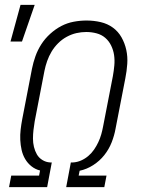

<svg xmlns="http://www.w3.org/2000/svg" viewBox="-20 -766 590 786"><path d="M17 0 26 -47H140L144 -68Q124 -73 108.5 -85.5Q93 -98 83 -115Q73 -132 68.5 -152Q64 -172 63 -193Q62 -214 64.5 -235.5Q67 -257 71 -278L111 -485Q116 -510 125 -535.5Q134 -561 149 -584.5Q164 -608 185.5 -627.5Q207 -647 231 -659.5Q255 -672 281.5 -677Q308 -682 334 -682Q364 -682 392 -675.5Q420 -669 442 -653Q464 -637 477.5 -613Q491 -589 497 -561.5Q503 -534 501 -504.5Q499 -475 493 -445L453 -239Q448 -211 437 -183Q426 -155 407 -131Q388 -107 361.5 -90Q335 -73 306 -67L302 -47H416L407 0H251L270 -101H279Q296 -102 312 -109Q328 -116 341.5 -127.5Q355 -139 365 -153.5Q375 -168 382.5 -184Q390 -200 394.5 -216Q399 -232 402 -248L442 -454Q446 -476 448 -498Q450 -520 447 -540.5Q444 -561 435 -579.5Q426 -598 411 -611Q396 -624 375.5 -629.5Q355 -635 333 -635Q313 -635 293 -630.5Q273 -626 253.5 -615.5Q234 -605 218 -589Q202 -573 191 -554.5Q180 -536 173 -516Q166 -496 162 -476L122 -269Q119 -251 117 -233.5Q115 -216 115 -198.5Q115 -181 119 -164.5Q123 -148 131 -134Q139 -120 153.5 -111Q168 -102 185 -101H192L173 0ZM23 -596 64 -746H122L70 -596Z"/></svg>

Font: Lode Dark Term
Style: Italic
Weight: 400
Italic angle: -11°
Monospace: yes
Designer: Belleve Invis
Foundry: Belleve Invis
Version: Version 29.2.0